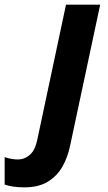

<svg xmlns="http://www.w3.org/2000/svg" viewBox="-148 -566 465 826"><path d="M-43 240Q-94 240 -128 228V110Q-98 120 -72 120Q-42 120 -19.5 100Q3 80 12 37L136 -546H283L154 59Q144 109 121 150Q98 191 58 215.5Q18 240 -43 240Z"/></svg>

Font: BC Sans
Style: Bold Italic
Weight: 700
Italic angle: -12°
Designer: Monotype Design Team
Province of B.C.
Foundry: Monotype Imaging Inc.
Version: Version 2.000;GOOG;noto-source:20170915:90ef993387c0